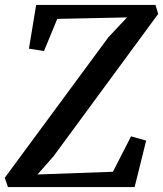

<svg xmlns="http://www.w3.org/2000/svg" viewBox="-30 -763 666 783"><path d="M2.5 0 -10.5 -38 412 -611 488 -692 203.5 -686 149.5 -555 88 -564.5 117.5 -743H604L615 -706L188.5 -126L123 -51.5L430.5 -62.5L504.5 -207L566 -189.5L519 0Z"/></svg>

Font: Merriweather 24pt Medium
Style: Italic
Weight: 500
Italic angle: -7.8°
Version: Version 2.101